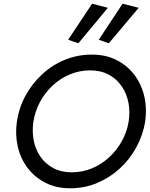

<svg xmlns="http://www.w3.org/2000/svg" viewBox="-20 -1004 807 1034"><path d="M347 -790 476 -984 561 -962 402 -771ZM512 -790 640 -984 727 -962 566 -771ZM160 -350Q152 -297 161.5 -248Q171 -199 197.5 -160.5Q224 -122 266.5 -99Q309 -76 366 -76Q424 -76 475.5 -97.5Q527 -119 568 -157Q609 -195 636.5 -244.5Q664 -294 673 -350Q681 -403 671.5 -452Q662 -501 635 -540Q608 -579 565.5 -602Q523 -625 466 -625Q408 -625 356.5 -603.5Q305 -582 264 -544Q223 -506 196 -456Q169 -406 160 -350ZM71 -350Q82 -424 117.5 -489Q153 -554 207 -604Q261 -654 329.5 -682Q398 -710 474 -710Q550 -710 608 -680.5Q666 -651 704 -600.5Q742 -550 757 -485.5Q772 -421 762 -350Q750 -277 714.5 -211.5Q679 -146 625 -96.5Q571 -47 503 -18.5Q435 10 358 10Q282 10 224 -20Q166 -50 128 -100.5Q90 -151 75.5 -215.5Q61 -280 71 -350Z"/></svg>

Font: Jost
Style: Italic
Weight: 400
Italic angle: -5°
Version: Version 3.710